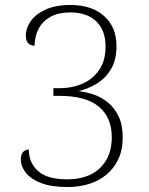

<svg xmlns="http://www.w3.org/2000/svg" viewBox="-20 -744 599 773"><path d="M253 9Q187 9 145.5 -7Q104 -23 84 -48.5Q64 -74 64 -102Q64 -124 74 -133Q84 -142 96 -142Q96 -89 133 -55.5Q170 -22 251 -22Q303 -22 343 -40.5Q383 -59 406.5 -97.5Q430 -136 430 -192Q430 -271 378 -314.5Q326 -358 220 -358H195V-389H218Q273 -389 315 -408.5Q357 -428 381 -465Q405 -502 405 -556Q405 -622 367.5 -658Q330 -694 263 -694Q216 -694 184.5 -677Q153 -660 136.5 -630Q120 -600 119 -560Q103 -560 93.5 -570Q84 -580 84 -601Q84 -630 103.5 -658.5Q123 -687 163.5 -705.5Q204 -724 264 -724Q349 -724 399 -679.5Q449 -635 449 -558Q449 -502 426.5 -465Q404 -428 369 -407Q334 -386 296 -377Q326 -374 357 -363.5Q388 -353 414.5 -331.5Q441 -310 457.5 -275.5Q474 -241 474 -191Q474 -140 456 -102.5Q438 -65 407.5 -40Q377 -15 337 -3Q297 9 253 9Z"/></svg>

Font: Noto Serif Khmer ExtraLight
Style: Regular
Weight: 250
Version: Version 2.003